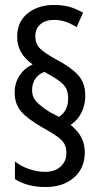

<svg xmlns="http://www.w3.org/2000/svg" viewBox="-20 -780 410 772"><path d="M39 -408Q39 -446 58 -475.5Q77 -505 111 -521Q49 -565 49 -631Q49 -693 91.5 -726.5Q134 -760 196 -760Q231 -760 257.5 -753Q284 -746 314 -729L288 -671Q262 -687 240.5 -693.5Q219 -700 197 -700Q162 -700 142 -682Q122 -664 122 -635Q122 -602 143 -583Q164 -564 204 -542Q262 -512 292.5 -480Q323 -448 323 -395Q323 -358 307 -326.5Q291 -295 264 -278Q294 -253 307.5 -226.5Q321 -200 321 -168Q321 -104 277.5 -66Q234 -28 163 -28Q90 -28 40 -60V-131Q63 -112 96.5 -100.5Q130 -89 161 -89Q201 -89 224 -110.5Q247 -132 247 -164Q247 -188 238 -203Q229 -218 207.5 -233Q186 -248 148 -269Q89 -303 64 -333Q39 -363 39 -408ZM109 -418Q109 -388 129.5 -368Q150 -348 181 -329L217 -310Q254 -334 254 -384Q254 -407 247 -422.5Q240 -438 219.5 -453.5Q199 -469 159 -491Q134 -482 121.5 -462.5Q109 -443 109 -418Z"/></svg>

Font: Noto Sans Sinhala ExtraCondensed
Style: Regular
Weight: 400
Width: 2
Designer: Jelle Bosma - Monotype Design Team
Foundry: Monotype Imaging Inc.
Version: Version 2.006; ttfautohint (v1.8.4.7-5d5b)